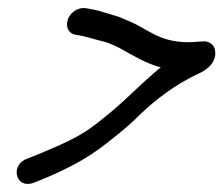

<svg xmlns="http://www.w3.org/2000/svg" viewBox="-20 -459 550 473"><path d="M484 -357C469 -357 459 -355 445 -355C369 -355 344 -389 295 -408C286 -412 271 -419 258 -422C255 -423 219 -434 213 -435H212C206 -436 199 -438 189 -439C170 -441 150 -426 146 -407C142 -388 152 -375 168 -373C188 -371 226 -358 238 -356C252 -352 271 -343 283 -336C310 -321 339 -303 376 -293C337 -262 295 -218 258 -187C235 -168 208 -145 184 -131C152 -111 99 -89 62 -74L49 -69C5 -55 17 3 57 -7H58L74 -13C136 -38 192 -66 240 -104C268 -126 294 -146 322 -174C363 -214 415 -253 470 -278C483 -284 514 -301 510 -333C509 -346 500 -355 486 -357Z"/></svg>

Font: Stray Cat
Style: ExBdCnObl
Weight: 800
Version: Version 1.0